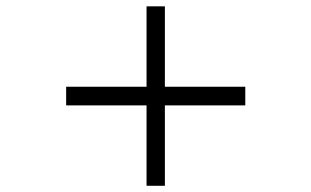

<svg xmlns="http://www.w3.org/2000/svg" viewBox="-20 -598 1002 618"><path d="M510.7 -258.8V0H451.7V-258.8H192.9V-318.8H451.7V-577.6H510.7V-318.8H769.5V-258.8Z"/></svg>

Font: Doulos SIL APac
Style: Regular
Weight: 400
Designer: Walt Agee, Victor Gaultney, Peter Martin, Debbi Hosken, Becca Hirsbrunner
Foundry: SIL International
Version: Version 5.000